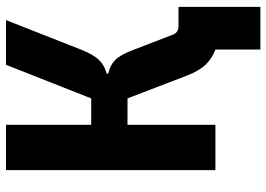

<svg xmlns="http://www.w3.org/2000/svg" viewBox="-144 -594 888 640"><g transform="rotate(-90 300.0 -274.0)"><path d="M455 0Q425 -11 404.5 -32.5Q384 -54 368 -95L292 -293H204V0H53V-698H204V-414H292L404 -698H553L455 -449Q439 -408 420.5 -388.5Q402 -369 375 -363V-357Q403 -351 420 -334Q437 -317 452 -278L504 -143Q511 -123 533 -123H597V150H455Z"/></g></svg>

Font: iA Writer Duo V
Style: Regular
Weight: 400
Designer: Mike Abbink, Paul van der Laan, Pieter van Rosmalen, Oliver Reichenstein
Foundry: Information Architects Inc.
Version: Version 2.000